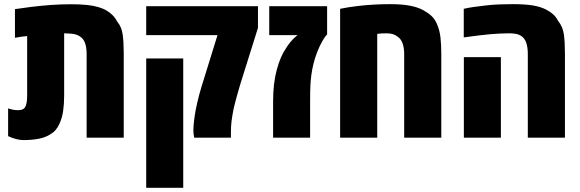

<svg xmlns="http://www.w3.org/2000/svg" viewBox="-20 -661 2786 922"><path d="M93.3 11.7Q75.7 11.7 56.6 6.6Q37.6 1.5 19 -7.3V-140.6Q44.4 -131.8 65.9 -131.8Q94.2 -131.8 102.3 -149.4Q110.4 -167 110.4 -202.1V-487.8Q95.7 -486.8 81.1 -484.6Q66.4 -482.4 51.8 -479.5V-617.2Q86.9 -622.6 130.1 -627.9Q173.3 -633.3 222.4 -637Q271.5 -640.6 322.3 -640.6Q365.2 -640.6 397.5 -637.2Q429.7 -633.8 453.4 -626.7Q477.1 -619.6 494.1 -608.9Q511.2 -598.1 522.9 -585.9Q534.7 -573.7 543 -557.1Q564.5 -531.7 569.3 -494.1Q574.2 -456.5 574.2 -405.8V0H396V-401.9Q396 -433.6 388.2 -454.8Q380.4 -476.1 363.3 -486.3Q348.6 -496.6 325.2 -499Q315.9 -499.5 306.6 -500.2Q297.4 -501 288.1 -501V-202.1Q288.1 -161.6 283.2 -128.2Q278.3 -94.7 265.6 -66.9Q250.5 -32.2 221.2 -15.6Q196.3 0 163.1 5.9Q129.9 11.7 93.3 11.7Z M912.6 0Q911.6 -5.9 910.2 -14.2Q908.7 -22.5 908.7 -37.1Q908.7 -54.7 911.9 -81.3Q915 -107.9 920.9 -139.2Q924.3 -155.3 928.2 -172.1Q932.1 -189 936.8 -206.8Q941.4 -224.6 946.8 -241.7L1024.4 -492.2H682.1V-631.3H1218.8V-527.3L1133.8 -256.3Q1127 -233.4 1121.1 -212.6Q1115.2 -191.9 1110.4 -173.3Q1105.5 -154.8 1101.6 -137.7Q1098.6 -122.1 1096.2 -107.9Q1093.8 -93.8 1092 -80.1Q1090.3 -66.4 1089.6 -52.7Q1088.9 -39.1 1088.9 -25.4V0ZM682.1 240.7V-380.4H859.9V240.7Z M1291.5 0V-174.8Q1291.5 -261.7 1309.1 -326.2Q1326.7 -390.6 1351.6 -426.3Q1360.4 -441.9 1375.5 -460.2Q1390.6 -478.5 1408.7 -492.2H1272.9V-631.3H1550.8V-495.6Q1540.5 -485.8 1527.8 -463.4Q1515.1 -440.9 1503.9 -412.8Q1492.7 -384.8 1485.8 -356.4Q1478.5 -327.1 1475.1 -300.8Q1471.7 -274.4 1470.7 -253.4Q1469.7 -238.8 1469.5 -220Q1469.2 -201.2 1469.2 -174.8V0Z M1613.3 0V-618.7Q1634.3 -623 1655.8 -626.5Q1677.2 -629.9 1699.2 -632.3Q1736.8 -636.7 1775.6 -638.9Q1814.5 -641.1 1853.5 -641.1Q1917 -641.1 1958.7 -631.6Q2000.5 -622.1 2026.4 -603.5Q2045.4 -592.3 2058.1 -578.1Q2070.8 -564 2078.6 -544.9Q2091.3 -515.6 2095.2 -481.2Q2099.1 -446.8 2099.1 -401.9V0H1920.9V-401.9Q1920.9 -433.1 1912.6 -454.6Q1904.3 -476.1 1886.7 -486.8Q1877.9 -493.7 1865.7 -497.3Q1853.5 -501 1835.9 -501Q1825.2 -501 1814.2 -500.5Q1803.2 -500 1791.5 -498.5V0Z M2514.6 0V-401.9Q2514.6 -435.1 2506.3 -457.8Q2498 -480.5 2479 -490.7Q2470.2 -496.1 2456.8 -498.5Q2443.4 -501 2425.3 -501Q2381.8 -501 2333 -496.6Q2284.2 -492.2 2207 -481.4V-618.7Q2227.5 -623.5 2253.9 -627.4Q2280.3 -631.3 2312.5 -634.8Q2346.7 -638.7 2378.2 -639.9Q2409.7 -641.1 2441.4 -641.1Q2502 -641.1 2539.3 -634.8Q2576.7 -628.4 2602.1 -615.2Q2622.1 -605 2636.2 -592.3Q2650.4 -579.6 2659.2 -562Q2683.1 -532.2 2688 -494.6Q2692.9 -457 2692.9 -401.9V0ZM2207.5 0V-386.7H2385.3V0Z"/></svg>

Font: Open Sans SemiCondensed ExtraBold
Style: Regular
Weight: 800
Width: 4
Designer: Monotype Design Team
Foundry: Monotype Imaging Inc.
Version: Version 3.000